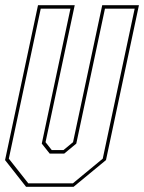

<svg xmlns="http://www.w3.org/2000/svg" viewBox="-22 -720 556 740"><path d="M78.5 0 -2.5 -103 124.5 -700H266L153.5 -172L177.5 -141.5H222.5L259.5 -172L372 -700H513.5L386.5 -103L261.5 0ZM87 -13.5H259L374 -108.5L497 -686.5H382.5L272 -166.5L225.5 -128H169.5L139 -166.5L249.5 -686.5H135L12 -108.5Z"/></svg>

Font: Tourney Condensed Thin
Style: Italic
Weight: 100
Width: 3
Italic angle: -12°
Designer: Tyler Finck
Foundry: Etcetera Type Co
Version: Version 1.010; ttfautohint (v1.8.3)